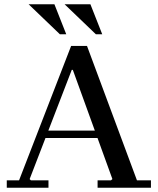

<svg xmlns="http://www.w3.org/2000/svg" viewBox="-20 -887 745 907"><path d="M12 0V-35H70L316 -670H391L627 -35H693V0H441V-35H504L511 -41L324 -557H319L120 -41L126 -35H209V0ZM173 -235V-270H478V-235ZM433 -725 285 -867H407L463 -725ZM263 -725 115 -867H237L293 -725Z"/></svg>

Font: Brygada 1918 Medium
Style: Regular
Weight: 500
Designer: Mateusz Machalski | Borys Kosmynka | Przemek Hoffer
Foundry: NIEPODLEGLA 2018
Version: Version 3.006